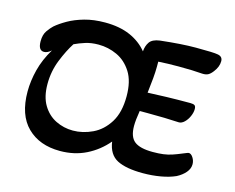

<svg xmlns="http://www.w3.org/2000/svg" viewBox="-94 -784 1141 933"><g transform="rotate(15 477.0 -317.0)"><path d="M275 13Q172 13 110.5 -47.5Q49 -108 49 -226Q49 -279 63.5 -336Q78 -393 112 -449Q93 -432 76 -432Q47 -432 47 -478Q47 -511 61 -531Q75 -551 88 -563Q110 -582 144 -601.5Q178 -621 224 -634Q270 -647 327 -647Q400 -647 453 -624Q506 -601 540 -559Q542 -587 555.5 -606.5Q569 -626 606 -631Q713 -643 784 -643Q875 -643 894 -639Q920 -635 920 -611Q920 -583 899 -556Q887 -540 875.5 -534Q864 -528 846 -529Q823 -531 793.5 -532Q764 -533 727 -533Q672 -533 625 -530V-504Q625 -479 622 -445.5Q619 -412 614 -371Q653 -373 706.5 -374.5Q760 -376 828 -376Q843 -376 849.5 -371.5Q856 -367 856 -353Q856 -336 847.5 -316.5Q839 -297 825.5 -284Q812 -271 798 -271Q764 -273 724.5 -274Q685 -275 639 -275H600Q596 -251 594 -232Q592 -213 592 -198Q592 -143 620 -121Q648 -99 712 -99Q743 -99 765.5 -102Q788 -105 809 -112Q830 -119 856 -130Q880 -140 883 -140Q895 -140 905 -124.5Q915 -109 915 -91Q915 -69 898.5 -49.5Q882 -30 855 -16Q824 -2 781.5 5.5Q739 13 692 13Q608 13 563 -10Q518 -33 509 -97Q466 -46 407 -16.5Q348 13 275 13ZM310 -99Q360 -99 408.5 -122Q457 -145 488.5 -195.5Q520 -246 520 -327Q520 -403 491 -448.5Q462 -494 417.5 -514.5Q373 -535 324 -535Q287 -535 257.5 -525.5Q228 -516 205 -505Q179 -465 156 -407.5Q133 -350 133 -286Q133 -222 158 -180.5Q183 -139 223.5 -119Q264 -99 310 -99Z"/></g></svg>

Font: Akaya Telivigala
Style: Regular
Weight: 400
Designer: Vaishnavi Murthy Yerkadithaya, Juan Luis Blanco Aristondo
Version: Version 1.002; ttfautohint (v1.8.3)